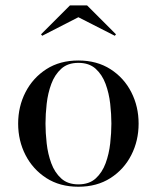

<svg xmlns="http://www.w3.org/2000/svg" viewBox="-20 -700 596 730"><path d="M278 -634.5 140.5 -564 136 -569.5 246 -679.5H311L421 -569.5L416.5 -564ZM49 -230Q49 -295 77 -349.5Q105 -404 156.2 -437Q207.5 -470 278 -470Q348.5 -470 400 -437Q451.5 -404 479.2 -349.5Q507 -295 507 -230Q507 -165 479.2 -110.5Q451.5 -56 400 -23Q348.5 10 278 10Q207.5 10 156.2 -23Q105 -56 77 -110.5Q49 -165 49 -230ZM153 -230Q153 -195 157.5 -154.8Q162 -114.5 175 -79.2Q188 -44 212.8 -21.5Q237.5 1 278 1Q319 1 343.8 -21.5Q368.5 -44 381.5 -79.2Q394.5 -114.5 399 -154.8Q403.5 -195 403.5 -230Q403.5 -265.5 399 -305.5Q394.5 -345.5 381.5 -380.8Q368.5 -416 343.8 -438.5Q319 -461 278 -461Q237.5 -461 212.8 -438.5Q188 -416 175 -380.8Q162 -345.5 157.5 -305.5Q153 -265.5 153 -230Z"/></svg>

Font: Bodoni* 24pt
Style: Regular
Weight: 400
Version: Version 2.3